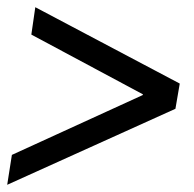

<svg xmlns="http://www.w3.org/2000/svg" viewBox="-21 -552 539 533"><path d="M-1 -39 12 -122 375 -288 376 -290 66 -456 77 -532 478 -320 466 -250Z"/></svg>

Font: Nunito Sans 7pt Condensed SemiBold
Style: Italic
Weight: 600
Width: 3
Italic angle: -9°
Designer: Vernon Adams
Foundry: Vernon Adams
Version: Version 3.101;gftools[0.9.27]